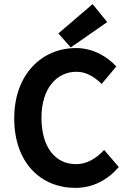

<svg xmlns="http://www.w3.org/2000/svg" viewBox="-20 -899 622 931"><path d="M49 -325C49 -109 179 12 345 12C430 12 500 -25 556 -89L485 -172C447 -131 402 -103 349 -103C246 -103 181 -188 181 -328C181 -467 252 -551 351 -551C398 -551 437 -527 473 -492L544 -577C500 -624 432 -666 349 -666C183 -666 49 -539 49 -325ZM263 -737 323 -669 500 -792 429 -879Z"/></svg>

Font: Source Sans Pro SemBd
Style: Regular
Weight: 700
Designer: Paul D. Hunt
Foundry: Adobe Systems Incorporated
Version: Version 2.020;PS 2.0;hotconv 1.0.86;makeotf.lib2.5.63406